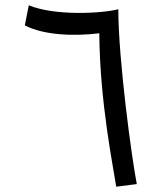

<svg xmlns="http://www.w3.org/2000/svg" viewBox="-20 -702 612 727"><path d="M420 5 498 -5C479 -102 428 -477 428 -667C366 -651 188 -641 89 -682L74 -606C144 -569 259 -564 356 -576C358 -313 409 -70 420 5Z"/></svg>

Font: Noto Sans Math
Style: Regular
Weight: 400
Designer: Monotype Design Team, Delve Withrington, Jeff Kellem
Foundry: Monotype Imaging Inc., Delve Fonts LLC
Version: Version 3.000